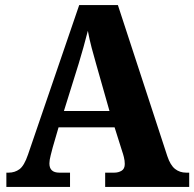

<svg xmlns="http://www.w3.org/2000/svg" viewBox="-20 -734 763 754"><path d="M5 0V-56H14Q38 -56 56.5 -69.5Q75 -83 90 -127L291 -714H443L637 -121Q649 -85 667.5 -70.5Q686 -56 711 -56H723V0H393V-56H429Q445 -56 457.5 -63.5Q470 -71 470 -90Q470 -103 466.5 -117Q463 -131 460 -139L430 -234H210L187 -155Q184 -143 179 -124Q174 -105 174 -92Q174 -56 213 -56H255V0ZM231 -298H410L358 -481Q349 -512 340 -546Q331 -580 325 -613Q317 -581 307.5 -547.5Q298 -514 289 -484Z"/></svg>

Font: Noto Serif Thai SemiCondensed ExtraBold
Style: Regular
Weight: 800
Width: 4
Designer: Monotype Design Team
Foundry: Monotype Imaging Inc.
Version: Version 2.002; ttfautohint (v1.8.4.7-5d5b)